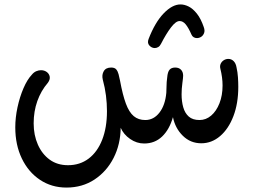

<svg xmlns="http://www.w3.org/2000/svg" viewBox="-20 -647 1166 867"><path d="M280 200Q213 200 160.5 165Q108 130 78.5 68.5Q49 7 49 -72Q49 -116 59 -162.5Q69 -209 86 -248.5Q103 -288 124 -310Q133 -321 144 -325.5Q155 -330 165 -330Q180 -330 191 -322Q202 -314 204.5 -301Q207 -288 196 -273Q165 -237 148.5 -190.5Q132 -144 132 -90Q132 -37 151 6Q170 49 204.5 74Q239 99 287 99Q341 99 380.5 69Q420 39 441.5 -16Q463 -71 463 -145Q463 -180 458.5 -215.5Q454 -251 444 -288Q439 -309 448.5 -325.5Q458 -342 482 -342Q498 -342 505 -333.5Q512 -325 515.5 -311.5Q519 -298 522 -283Q534 -218 548.5 -179Q563 -140 584 -122.5Q605 -105 636 -105Q674 -105 700 -138.5Q726 -172 731 -228Q732 -239 732 -257.5Q732 -276 735 -297Q737 -322 745.5 -332Q754 -342 771 -342Q788 -342 797.5 -332Q807 -322 807 -305Q807 -297 803.5 -271.5Q800 -246 800 -221Q800 -189 807.5 -162.5Q815 -136 832.5 -120.5Q850 -105 881 -105Q910 -105 933.5 -125Q957 -145 971 -180.5Q985 -216 985 -261Q985 -279 982.5 -298Q980 -317 975 -337Q972 -349 976.5 -359Q981 -369 990.5 -375Q1000 -381 1011 -381Q1025 -381 1035 -371Q1045 -361 1048 -343Q1053 -321 1054.5 -298Q1056 -275 1056 -255Q1056 -180 1034 -122.5Q1012 -65 974 -32.5Q936 0 889 0Q840 0 805.5 -34Q771 -68 761 -118Q745 -62 712 -30.5Q679 1 631 1Q597 1 567.5 -19.5Q538 -40 525 -70Q524 5 493 66Q462 127 407 163.5Q352 200 280 200ZM707 -449Q702 -439 694.5 -434.5Q687 -430 679 -430Q665 -430 654.5 -441.5Q644 -453 651 -471Q680 -546 719 -586.5Q758 -627 795 -627Q813 -627 832 -617.5Q851 -608 869 -585.5Q887 -563 900 -525Q906 -509 901.5 -497.5Q897 -486 888 -480.5Q879 -475 869 -475Q861 -475 854.5 -479Q848 -483 845 -490Q831 -522 818.5 -537Q806 -552 791 -552Q774 -552 752 -523Q730 -494 707 -449Z"/></svg>

Font: Playpen Sans Arabic
Style: Regular
Weight: 400
Designer: Azza Alameddine, Laura Meseguer, Veronika Burian, José Scaglione
Foundry: TypeTogether
Version: Version 2.000